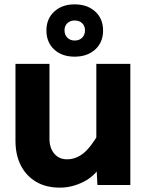

<svg xmlns="http://www.w3.org/2000/svg" viewBox="-20 -849 690 881"><path d="M207 -556V-213Q207 -170 229 -144Q251 -118 287 -118Q328 -118 362.5 -145.5Q397 -173 435 -240L457 -108Q419 -43 365 -15.5Q311 12 255 12Q191 12 145.5 -15Q100 -42 75.5 -90Q51 -138 51 -203V-556ZM578 -556V0H427L422 -99V-556ZM322 -589Q264 -589 228.5 -622Q193 -655 193 -709Q193 -763 229 -796Q265 -829 322 -829Q381 -829 417 -796Q453 -763 453 -709Q453 -655 417 -622Q381 -589 322 -589ZM323 -663Q344 -663 357 -676Q370 -689 370 -710Q370 -730 357 -742.5Q344 -755 323 -755Q302 -755 289 -742.5Q276 -730 276 -710Q276 -689 289 -676Q302 -663 323 -663Z"/></svg>

Font: Azeret Mono Thin
Style: Bold
Weight: 700
Version: Version 1.002